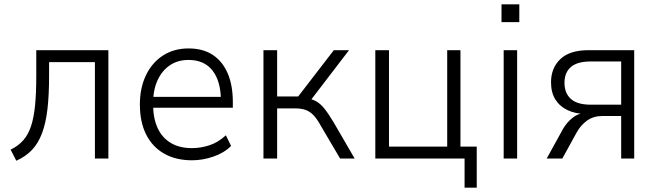

<svg xmlns="http://www.w3.org/2000/svg" viewBox="-20 -730 3027 884"><path d="M55 10 29 -41Q64 -58 87 -84Q110 -110 123 -149.5Q136 -189 141.5 -245.5Q147 -302 147 -381V-499H479V0H417V-444H206V-380Q206 -293 198.5 -228Q191 -163 173.5 -116.5Q156 -70 127 -39.5Q98 -9 55 10Z M864 8Q790 8 736 -22.5Q682 -53 653 -110.5Q624 -168 624 -249Q624 -325 652 -383.5Q680 -442 730.5 -474.5Q781 -507 848 -507Q915 -507 960 -477Q1005 -447 1028.5 -392Q1052 -337 1052 -260V-234H669V-284H1015L997 -267Q997 -355 959 -404.5Q921 -454 848 -454Q798 -454 761.5 -429Q725 -404 705 -359.5Q685 -315 685 -256V-249Q685 -185 706 -140Q727 -95 767 -71.5Q807 -48 863 -48Q904 -48 944 -61Q984 -74 1020 -107L1044 -58Q1012 -26 962.5 -9Q913 8 864 8Z M1193 0V-499H1256V-286H1353L1517 -499H1587L1404 -260L1386 -279Q1415 -275 1435 -264Q1455 -253 1473.5 -230Q1492 -207 1516 -167L1613 0H1546L1457 -151Q1440 -182 1424 -199Q1408 -216 1388 -223.5Q1368 -231 1337 -231H1256V0Z M2119 134V0H1708V-499H1771V-55H2039V-499H2100V-55H2175V134Z M2289 -628V-710H2371V-628ZM2299 0V-499H2361V0Z M2497 0 2572 -136Q2590 -167 2616 -187.5Q2642 -208 2668 -208H2676V-205Q2629 -206 2593 -223Q2557 -240 2537 -272Q2517 -304 2517 -351Q2517 -417 2560 -458Q2603 -499 2690 -499H2900V0H2840V-196H2755Q2712 -196 2682.5 -174.5Q2653 -153 2635 -120L2569 0ZM2700 -248H2840V-447H2700Q2638 -447 2608.5 -421.5Q2579 -396 2579 -349Q2579 -301 2608.5 -274.5Q2638 -248 2700 -248Z"/></svg>

Font: Nunitoga
Style: Light
Weight: 300
Designer: Vernon Adams
Foundry: Vernon Adams
Version: Version 1.0